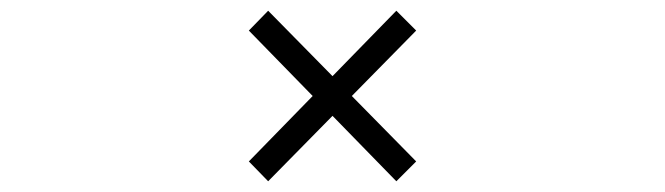

<svg xmlns="http://www.w3.org/2000/svg" viewBox="-20 -480 1240 358"><path d="M719 -142 756 -179 636 -301 756 -423 719 -460 600 -338 480 -460 444 -423 563 -301 444 -179 480 -142 600 -264Z"/></svg>

Font: CryptoKit 1.4
Style: Regular
Weight: 400
Monospace: yes
Designer: Oceane Juvin
Foundry: http://www.head-geneve.ch
Version: Version 1.000